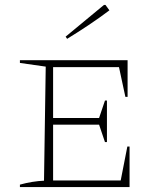

<svg xmlns="http://www.w3.org/2000/svg" viewBox="-20 -761 654 781"><path d="M498 -165H507V0H61V-10Q86 -17 111 -21Q136 -25 159 -26L166 -490L61 -505V-516H499V-367H490L464 -488H196V-281H383L407 -352H415V-183H407L383 -254H196V-27H471ZM253 -603 247 -612 403 -741H409L425 -719Q384 -688 340.5 -659Q297 -630 253 -603Z"/></svg>

Font: Piazzolla SC Thin
Style: Regular
Weight: 100
Designer: Juan Pablo del Peral
Foundry: Huerta Tipografica
Version: Version 1.330